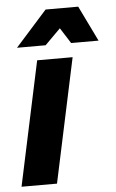

<svg xmlns="http://www.w3.org/2000/svg" viewBox="-53 -772 488 809"><g transform="rotate(-5 191.0 -367.5)"><path d="M5 0 117 -525H267L155 0ZM37 -585 171 -735H309L382 -585H266L224 -651L158 -585Z"/></g></svg>

Font: Radio Canada
Style: Italic
Weight: 400
Italic angle: -12°
Designer: Charles Daoud, Etienne Aubert Bonn, Alexandre Saumier Demers, Jacques Le Bailly
Foundry: Radio-Canada
Version: Version 2.104;gftools[0.9.28.dev5+ged2979d]